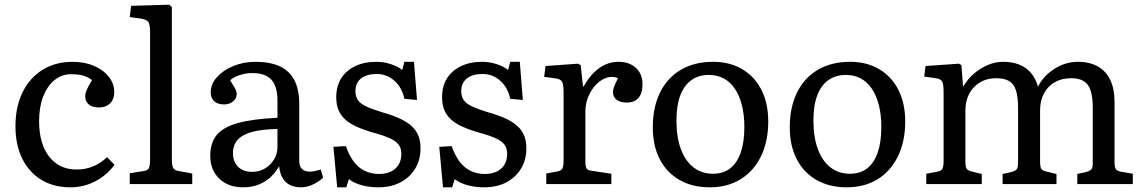

<svg xmlns="http://www.w3.org/2000/svg" viewBox="-20 -786 4889 820"><path d="M281 14Q209 14 156.5 -18Q104 -50 75 -108.5Q46 -167 46 -247Q46 -330 76.5 -392Q107 -454 162 -488Q217 -522 290 -522Q341 -522 381 -505Q421 -488 444.5 -458.5Q468 -429 468 -392Q468 -372 460 -357.5Q452 -343 437 -335Q422 -327 402 -327Q374 -327 359 -340Q344 -353 344 -375Q344 -387 350.5 -402.5Q357 -418 373 -444Q354 -458 334 -463.5Q314 -469 283 -469Q244 -469 213 -444Q182 -419 164.5 -374Q147 -329 147 -269Q147 -172 190 -117Q233 -62 307 -62Q346 -62 379 -76Q412 -90 437 -115L469 -82Q437 -38 387.5 -12Q338 14 281 14Z M534 0V-46L590 -55Q610 -57 615.5 -67.5Q621 -78 621 -106V-647Q621 -682 613.5 -692.5Q606 -703 579 -707L534 -713L540 -761L703 -766L714 -756V-102Q714 -82 719 -70Q724 -58 746 -55L801 -45V0Z M1018 14Q955 14 916.5 -23Q878 -60 878 -121Q878 -176 905.5 -209.5Q933 -243 996 -260.5Q1059 -278 1165 -283V-356Q1165 -397 1153.5 -423Q1142 -449 1118.5 -461.5Q1095 -474 1057 -474Q1030 -474 1003 -465Q976 -456 963 -443Q973 -427 979.5 -416Q986 -405 988.5 -397.5Q991 -390 991 -385Q991 -366 975.5 -353Q960 -340 937 -340Q910 -340 895 -353.5Q880 -367 880 -392Q880 -427 906.5 -456.5Q933 -486 976.5 -504Q1020 -522 1071 -522Q1134 -522 1175.5 -502.5Q1217 -483 1237.5 -443Q1258 -403 1258 -342V-98Q1258 -76 1269.5 -64.5Q1281 -53 1303 -53Q1314 -53 1325 -55.5Q1336 -58 1350 -62L1360 -27Q1341 -9 1315 2.5Q1289 14 1267 14Q1224 14 1200.5 -8.5Q1177 -31 1172 -76Q1154 -45 1131 -25.5Q1108 -6 1080 4Q1052 14 1018 14ZM1057 -52Q1087 -52 1111.5 -66.5Q1136 -81 1150.5 -105Q1165 -129 1165 -159V-235Q1100 -234 1058 -223Q1016 -212 995.5 -189.5Q975 -167 975 -132Q975 -95 997 -73.5Q1019 -52 1057 -52Z M1420 14 1404 -159 1457 -162Q1471 -122 1491 -95.5Q1511 -69 1538.5 -56Q1566 -43 1598 -43Q1643 -43 1668.5 -66Q1694 -89 1694 -129Q1694 -152 1683 -167.5Q1672 -183 1646 -195Q1620 -207 1576 -219Q1534 -231 1503 -245Q1472 -259 1453 -277Q1434 -295 1425 -317.5Q1416 -340 1416 -371Q1416 -417 1436.5 -450.5Q1457 -484 1496 -503Q1535 -522 1587 -522Q1619 -522 1649.5 -512Q1680 -502 1698 -487L1707 -522H1748L1761 -359L1707 -364Q1697 -412 1664.5 -441Q1632 -470 1589 -470Q1546 -470 1522 -451Q1498 -432 1498 -396Q1498 -374 1508.5 -358.5Q1519 -343 1545 -331Q1571 -319 1614 -306Q1657 -294 1688 -279.5Q1719 -265 1738.5 -247Q1758 -229 1767 -206Q1776 -183 1776 -152Q1776 -103 1753 -65.5Q1730 -28 1690 -7Q1650 14 1596 14Q1557 14 1524.5 5Q1492 -4 1470 -21L1459 14Z M1872 14 1856 -159 1909 -162Q1923 -122 1943 -95.5Q1963 -69 1990.5 -56Q2018 -43 2050 -43Q2095 -43 2120.5 -66Q2146 -89 2146 -129Q2146 -152 2135 -167.5Q2124 -183 2098 -195Q2072 -207 2028 -219Q1986 -231 1955 -245Q1924 -259 1905 -277Q1886 -295 1877 -317.5Q1868 -340 1868 -371Q1868 -417 1888.5 -450.5Q1909 -484 1948 -503Q1987 -522 2039 -522Q2071 -522 2101.5 -512Q2132 -502 2150 -487L2159 -522H2200L2213 -359L2159 -364Q2149 -412 2116.5 -441Q2084 -470 2041 -470Q1998 -470 1974 -451Q1950 -432 1950 -396Q1950 -374 1960.5 -358.5Q1971 -343 1997 -331Q2023 -319 2066 -306Q2109 -294 2140 -279.5Q2171 -265 2190.5 -247Q2210 -229 2219 -206Q2228 -183 2228 -152Q2228 -103 2205 -65.5Q2182 -28 2142 -7Q2102 14 2048 14Q2009 14 1976.5 5Q1944 -4 1922 -21L1911 14Z M2313 0V-45L2361 -54Q2377 -57 2382 -66.5Q2387 -76 2387 -102V-389Q2387 -424 2381 -436Q2375 -448 2353 -451L2304 -458L2310 -504L2448 -514L2460 -508L2470 -417H2473Q2501 -468 2539 -495Q2577 -522 2621 -522Q2668 -522 2696 -496Q2724 -470 2724 -427Q2724 -401 2716.5 -383.5Q2709 -366 2694 -357Q2679 -348 2657 -348Q2629 -348 2613.5 -360Q2598 -372 2598 -392Q2598 -401 2600.5 -409Q2603 -417 2607.5 -427.5Q2612 -438 2619 -452Q2596 -462 2572 -454.5Q2548 -447 2527 -426Q2506 -405 2493 -374.5Q2480 -344 2480 -309V-100Q2480 -76 2484.5 -67.5Q2489 -59 2505 -57L2591 -44V0Z M3011 14Q2937 14 2882 -17.5Q2827 -49 2797.5 -106.5Q2768 -164 2768 -242Q2768 -328 2799 -391Q2830 -454 2888 -488Q2946 -522 3025 -522Q3097 -522 3150 -490.5Q3203 -459 3232 -402Q3261 -345 3261 -267Q3261 -182 3230 -118.5Q3199 -55 3143 -20.5Q3087 14 3011 14ZM3025 -44Q3069 -44 3098.5 -67Q3128 -90 3143.5 -134.5Q3159 -179 3159 -243Q3159 -296 3148.5 -337Q3138 -378 3118.5 -407Q3099 -436 3071 -451Q3043 -466 3008 -466Q2964 -466 2933 -444Q2902 -422 2885.5 -379Q2869 -336 2869 -272Q2869 -200 2888 -149Q2907 -98 2942 -71Q2977 -44 3025 -44Z M3596 14Q3522 14 3467 -17.5Q3412 -49 3382.5 -106.5Q3353 -164 3353 -242Q3353 -328 3384 -391Q3415 -454 3473 -488Q3531 -522 3610 -522Q3682 -522 3735 -490.5Q3788 -459 3817 -402Q3846 -345 3846 -267Q3846 -182 3815 -118.5Q3784 -55 3728 -20.5Q3672 14 3596 14ZM3610 -44Q3654 -44 3683.5 -67Q3713 -90 3728.5 -134.5Q3744 -179 3744 -243Q3744 -296 3733.5 -337Q3723 -378 3703.5 -407Q3684 -436 3656 -451Q3628 -466 3593 -466Q3549 -466 3518 -444Q3487 -422 3470.5 -379Q3454 -336 3454 -272Q3454 -200 3473 -149Q3492 -98 3527 -71Q3562 -44 3610 -44Z M3936 0V-44L3984 -53Q4000 -56 4005 -65.5Q4010 -75 4010 -101V-390Q4010 -426 4004 -437.5Q3998 -449 3976 -452L3927 -459L3933 -504L4075 -514L4086 -508L4093 -418H4095Q4113 -449 4140 -472Q4167 -495 4199 -508.5Q4231 -522 4264 -522Q4322 -522 4360 -495.5Q4398 -469 4413 -416Q4437 -463 4484 -492.5Q4531 -522 4583 -522Q4634 -522 4669 -502Q4704 -482 4722 -444Q4740 -406 4740 -351V-93Q4740 -71 4746 -63Q4752 -55 4771 -52L4818 -44V0H4581V-43L4617 -51Q4636 -56 4641.5 -63.5Q4647 -71 4647 -93V-324Q4647 -371 4638 -399Q4629 -427 4608.5 -439.5Q4588 -452 4554 -452Q4515 -452 4485 -435Q4455 -418 4438.5 -387Q4422 -356 4422 -314V-97Q4422 -74 4426.5 -66Q4431 -58 4446 -54L4492 -43V0H4262V-43L4298 -51Q4317 -56 4322.5 -63.5Q4328 -71 4328 -93V-324Q4328 -372 4319 -400Q4310 -428 4289.5 -440Q4269 -452 4234 -452Q4196 -452 4166 -434.5Q4136 -417 4119.5 -386Q4103 -355 4103 -313V-97Q4103 -74 4108 -66Q4113 -58 4128 -54L4173 -43V0Z"/></svg>

Font: Literata 18pt
Style: Regular
Weight: 400
Designer: Latin by Veronika Burian and Jose Scaglione. Greek by Irene Vlachou. Cyrillic by Vera Evstafieva.
Foundry: TypeTogether
Version: Version 3.103;gftools[0.9.29]